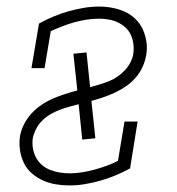

<svg xmlns="http://www.w3.org/2000/svg" viewBox="-20 -558 540 586"><path d="M192 8Q171 8 150 4.5Q129 1 110.5 -7.5Q92 -16 77 -29Q62 -42 53 -60.5Q44 -79 41 -99.5Q38 -120 41 -142Q44 -160 53 -178Q62 -196 75.5 -211Q89 -226 106 -237.5Q123 -249 141.5 -257Q160 -265 178.5 -271Q197 -277 216 -282L204 -394L244 -398L255 -292Q269 -296 283 -300Q297 -304 311 -309.5Q325 -315 337.5 -323.5Q350 -332 360.5 -343Q371 -354 378 -367.5Q385 -381 387 -395Q389 -410 387 -424.5Q385 -439 379 -452Q373 -465 362.5 -474.5Q352 -484 339 -490Q326 -496 311 -498.5Q296 -501 282 -501Q263 -501 244 -498Q225 -495 207 -490Q189 -485 171 -478Q153 -471 135 -463L116 -350H76L99 -486Q120 -498 143 -507.5Q166 -517 189 -523.5Q212 -530 235.5 -534Q259 -538 283 -538Q303 -538 323.5 -534Q344 -530 361.5 -522Q379 -514 393.5 -500Q408 -486 416 -468Q424 -450 427 -430Q430 -410 426 -389Q423 -371 415 -353.5Q407 -336 394 -321Q381 -306 365 -295Q349 -284 331 -275.5Q313 -267 295 -261Q277 -255 259 -250L271 -136L231 -132L220 -240Q205 -236 190.5 -232Q176 -228 161.5 -222.5Q147 -217 133.5 -209Q120 -201 108.5 -189.5Q97 -178 90 -164Q83 -150 80 -136Q78 -120 80.5 -105Q83 -90 90 -77Q97 -64 108 -54.5Q119 -45 133 -39.5Q147 -34 162 -31.5Q177 -29 193 -29Q211 -29 230 -32Q249 -35 267.5 -40Q286 -45 304 -51.5Q322 -58 340 -67L360 -187H400L377 -44Q355 -32 332 -22.5Q309 -13 286 -6.5Q263 0 239 4Q215 8 192 8Z"/></svg>

Font: Iosevka Slab Extralight
Style: Italic
Weight: 200
Italic angle: -9°
Monospace: yes
Designer: Belleve Invis
Foundry: Belleve Invis
Version: Version 11.1.1; ttfautohint (v1.8.3)